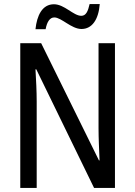

<svg xmlns="http://www.w3.org/2000/svg" viewBox="-20 -1020 666 947"><path d="M155 -876H205C212 -913 226 -934 248 -934C283 -934 332 -877 382 -877C433 -877 466 -922 472 -1000H422C414 -964 404 -942 381 -942C342 -942 298 -999 246 -999C188 -999 162 -943 155 -876ZM547 -93V-807H466V-387C466 -340 469 -280 471 -229H468L183 -807H80V-93H161V-519C161 -570 158 -626 155 -678H159L444 -93Z"/></svg>

Font: Noto Sans Kannada UI Condensed
Style: Regular
Weight: 400
Width: 3
Designer: Jelle Bosma - Monotype Design Team
Foundry: Monotype Imaging Inc.
Version: Version 2.005